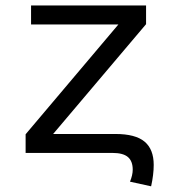

<svg xmlns="http://www.w3.org/2000/svg" viewBox="-20 -548 640 688"><path d="M71.8 -66.9 404.3 -460.4H91.3V-528.3H503.4V-461.4L170.4 -67.9H393.6Q465.3 -67.9 498 -40.5Q530.8 -13.2 530.8 43Q530.8 77.6 521.5 119.6L445.8 103Q455.6 79.1 455.6 60.1Q455.6 29.3 438.2 14.6Q420.9 0 383.3 0H71.8Z"/></svg>

Font: Cousine
Style: Regular
Weight: 400
Monospace: yes
Designer: Steve Matteson
Foundry: Monotype Imaging Inc.
Version: Version 1.21